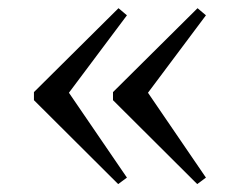

<svg xmlns="http://www.w3.org/2000/svg" viewBox="-20 -447 577 478"><path d="M471.8 -426.6 492.7 -408.9 348.4 -216.1 492.7 -4.8 471 11.3 261.3 -197.6V-217.7ZM275 -426.6 296 -408.9 151.6 -216.1 296 -4.8 274.2 11.3 64.5 -197.6V-217.7Z"/></svg>

Font: Playfair
Style: Regular
Weight: 400
Designer: Claus Eggers Sørensen
Foundry: Claus Eggers Sørensen
Version: Version 2.001;gftools[0.9.30]